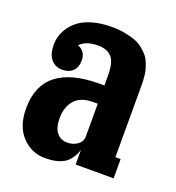

<svg xmlns="http://www.w3.org/2000/svg" viewBox="-103 -595 636 694"><g transform="rotate(20 215.0 -248.0)"><path d="M383.8 -347.2V-74.2H403.8V0H257.8V-56.2Q244.1 -15.6 217.5 0.2Q190.9 16.1 145 16.1Q93.3 16.1 56.6 -22.5Q20 -61 20 -129.9Q20 -304.2 240.2 -304.2H257.8V-342.8Q257.8 -393.6 240 -412.8Q222.2 -432.1 187 -432.1Q142.1 -432.1 118.2 -408.2Q149.9 -396 149.9 -360.8Q149.9 -334.5 135 -319.8Q120.1 -305.2 94.2 -305.2Q68.8 -305.2 52 -323.7Q35.2 -342.3 35.2 -380.9Q35.2 -397.9 40.3 -415Q45.4 -432.1 58.1 -450Q70.8 -467.8 90.1 -481.4Q109.4 -495.1 140.6 -503.7Q171.9 -512.2 210.9 -512.2Q238.8 -512.2 262.2 -507.8Q285.6 -503.4 302.5 -497.1Q319.3 -490.7 332.5 -480Q345.7 -469.2 354.2 -459.5Q362.8 -449.7 368.7 -435.5Q374.5 -421.4 377.4 -411.4Q380.4 -401.4 381.8 -387Q383.3 -372.6 383.5 -365.7Q383.8 -358.9 383.8 -347.2ZM202.1 -64Q224.6 -64 241.2 -76.2Q257.8 -88.4 257.8 -108.9V-233.9H240.2Q191.9 -233.9 168.9 -207.3Q146 -180.7 146 -137.2Q146 -101.6 160.9 -82.8Q175.8 -64 202.1 -64Z"/></g></svg>

Font: Margherita Black
Style: Regular
Weight: 900
Designer: James Puckett
Foundry: Dunwich Type Founders
Version: Version 1.008;hotconv 1.0.109;makeotfexe 2.5.65596